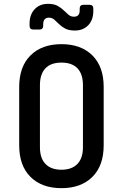

<svg xmlns="http://www.w3.org/2000/svg" viewBox="-20 -970 640 1000"><path d="M300 10Q198 10 139 -48.5Q80 -107 80 -213V-517Q80 -623 139 -681.5Q198 -740 300 -740Q402 -740 461 -681.5Q520 -623 520 -518V-213Q520 -107 461 -48.5Q402 10 300 10ZM300 -86Q354 -86 383 -116Q412 -146 412 -203V-527Q412 -584 383.5 -614Q355 -644 300 -644Q245 -644 216.5 -614Q188 -584 188 -527V-203Q188 -146 217 -116Q246 -86 300 -86ZM370 -811Q339 -811 320 -821Q301 -831 288 -844Q275 -857 263 -867.5Q251 -878 235 -878Q205 -878 205 -843V-836Q205 -816 185 -816H154Q134 -816 134 -836V-847Q134 -894 160.5 -922Q187 -950 230 -950Q261 -950 280 -939.5Q299 -929 312 -916Q325 -903 337 -893Q349 -883 365 -883Q395 -883 395 -915V-925Q395 -945 415 -945H446Q466 -945 466 -925V-913Q466 -866 439.5 -838.5Q413 -811 370 -811Z"/></svg>

Font: Pitagon Sans Mono SemiBold
Style: Regular
Weight: 600
Monospace: yes
Designer: Travis Tran
Foundry: Pitagon
Version: Version 1.001; ttfautohint (v1.8.4.7-5d5b);gftools[0.9.26]